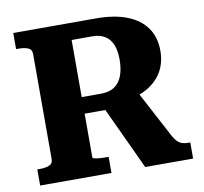

<svg xmlns="http://www.w3.org/2000/svg" viewBox="-79 -795 934 880"><g transform="rotate(-10 388.0 -355.0)"><path d="M378 -320 527 0H750V-75H741Q726 -75 714 -78.5Q702 -82 691.5 -92Q681 -102 671 -120L547 -354ZM296 -85V-632H392Q427 -632 450.5 -617.5Q474 -603 485.5 -575Q497 -547 497 -506Q497 -463 485.5 -431.5Q474 -400 449.5 -383Q425 -366 386 -366H272V-289H426Q433 -292 438 -294.5Q443 -297 449 -300Q455 -303 462 -308Q535 -317 585.5 -343.5Q636 -370 662 -413Q688 -456 688 -513Q688 -576 657 -620Q626 -664 567 -687Q508 -710 422 -710H38V-635H49Q76 -635 93.5 -628Q111 -621 111 -599V-111Q111 -89 93.5 -82Q76 -75 49 -75H38V0H370V-75H357Q346 -75 335 -75.5Q324 -76 315 -77.5Q306 -79 301 -80.5Q296 -82 296 -85Z"/></g></svg>

Font: Roboto Serif
Style: Bold
Weight: 700
Designer: Greg Gazdowicz
Foundry: Commercial Type
Version: Version 1.008